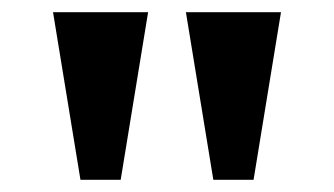

<svg xmlns="http://www.w3.org/2000/svg" viewBox="-20 -734 548 315"><path d="M112 -439 67 -714H223L178 -439ZM330 -439 285 -714H441L396 -439Z"/></svg>

Font: Noto Naskh Arabic UI
Style: Regular
Weight: 400
Designer: Monotype Design Team, David Williams, Mohamad Dakak and Nizar Qandah
Foundry: Monotype Imaging Inc.
Version: Version 2.014